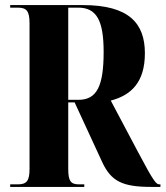

<svg xmlns="http://www.w3.org/2000/svg" viewBox="-20 -734 650 754"><path d="M20 0H311V-10H290C257 -10 248 -24 248 -71V-332H273L382 -96C417 -22 461 0 574 0H610V-10H607C594 -10 587 -14 521 -139L415 -339C496 -360 549 -412 549 -525C549 -643 486 -714 306 -714H20V-704H50C85 -704 96 -690 96 -642V-71C96 -24 85 -10 50 -10H20ZM248 -342V-704H287C359 -704 387 -654 387 -530C387 -395 360 -342 288 -342Z"/></svg>

Font: Noto Serif Display Condensed Extra
Style: Regular
Weight: 800
Width: 3
Designer: Monotype Design Team
Foundry: Monotype Imaging Inc.
Version: Version 1.900